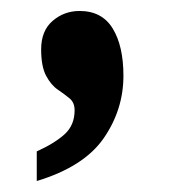

<svg xmlns="http://www.w3.org/2000/svg" viewBox="-20 -176 313 350"><path d="M47 100Q80 85 98 68.5Q116 52 116 25Q116 11 107 3.5Q98 -4 85.5 -12.5Q73 -21 64 -38Q55 -55 55 -86Q55 -120 76 -138Q97 -156 125 -156Q166 -156 185.5 -124Q205 -92 205 -38Q205 24 169 76Q133 128 47 154Z"/></svg>

Font: Noto Serif Armenian ExtraCondensed Black
Style: Regular
Weight: 900
Width: 2
Designer: Monotype Design Team
Foundry: Monotype Imaging Inc.
Version: Version 2.008; ttfautohint (v1.8.4.7-5d5b)